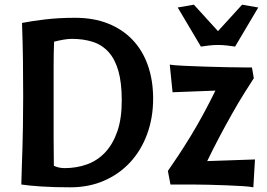

<svg xmlns="http://www.w3.org/2000/svg" viewBox="-20 -788 1139 820"><path d="M74 -690Q114 -698 172.5 -705Q231 -712 301 -712Q380 -712 441.5 -687.5Q503 -663 546 -618Q589 -573 611.5 -509Q634 -445 634 -367Q634 -285 608.5 -215.5Q583 -146 536.5 -95.5Q490 -45 425 -16.5Q360 12 280 12Q211 12 157.5 8.5Q104 5 71 0Q72 -48 73.5 -84.5Q75 -121 76 -160.5Q77 -200 78 -251Q79 -302 79 -379Q79 -456 78 -532.5Q77 -609 74 -690ZM287 -622Q270 -622 250.5 -618.5Q231 -615 211 -610Q209 -562 209 -502Q209 -442 209 -356Q209 -267 209 -202Q209 -137 210 -80Q231 -70 256 -70Q307 -70 351.5 -86Q396 -102 429 -137Q462 -172 481 -226.5Q500 -281 500 -359Q500 -435 485.5 -485.5Q471 -536 443 -566.5Q415 -597 375.5 -609.5Q336 -622 287 -622ZM1064 -454Q1049 -431 1024.5 -392Q1000 -353 972.5 -304.5Q945 -256 917 -203Q889 -150 865 -100L1069 -107L1062 12Q1049 9 1018 7Q987 5 948.5 3.5Q910 2 870 1Q830 0 800 0H708L697 -58Q716 -85 741.5 -123.5Q767 -162 794.5 -207Q822 -252 849 -302Q876 -352 900 -401L717 -394L705 -512Q724 -509 765.5 -507Q807 -505 855 -503.5Q903 -502 949 -501Q995 -500 1023 -500H1056ZM739 -756 808 -768 911 -655 1014 -768 1083 -756 984 -589Q973 -591 951 -593.5Q929 -596 911 -596Q893 -596 871 -593.5Q849 -591 838 -589Z"/></svg>

Font: CantoraOne
Style: Regular
Weight: 400
Designer: Pablo Impallari, Rodrigo Fuenzalida
Foundry: Pablo Impallari
Version: Version 1.001; ttfautohint (v0.8) -G 200 -r 50